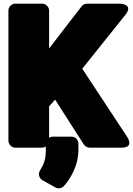

<svg xmlns="http://www.w3.org/2000/svg" viewBox="-20 -768 726 1048"><path d="M281 -224 437 20C444 30 456 38 469 38H643C716 38 674 -21 674 -21L429 -393L665 -688C711 -746 636 -748 636 -748H456C446 -748 433 -744 426 -734C367 -657 308 -583 248 -503V-711C248 -727 233 -748 210 -748H63C47 -748 26 -734 26 -711V0C26 16 40 38 63 38H210C226 38 248 23 248 0V-188ZM198 163C186 183 195 206 212 216L282 255C296 263 315 261 327 249C340 236 350 222 360 206C384 167 408 115 408 50V15C408 -1 394 -22 371 -22H267C251 -22 230 -8 230 15V57C230 105 217 132 198 163Z"/></svg>

Font: Asimov Print
Style: E
Weight: 500
Designer: Google
Version: Version 2.000980; 2014